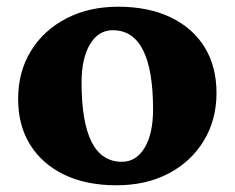

<svg xmlns="http://www.w3.org/2000/svg" viewBox="-20 -536 699 572"><path d="M327 16Q237 16 171.5 -15.5Q106 -47 70 -104.5Q34 -162 34 -241Q34 -322 72 -384Q110 -446 177.5 -481Q245 -516 332 -516Q422 -516 488 -484.5Q554 -453 589.5 -395.5Q625 -338 625 -259Q625 -179 587 -116.5Q549 -54 482 -19Q415 16 327 16ZM343 -54Q386 -54 411 -96Q436 -138 436 -210Q436 -446 316 -446Q273 -446 248 -404Q223 -362 223 -290Q223 -54 343 -54Z"/></svg>

Font: Platypi ExtraBold
Style: Regular
Weight: 800
Designer: David Sargent
Foundry: Bolt Cutter Type
Version: Version 1.200; ttfautohint (v1.8.4.7-5d5b)